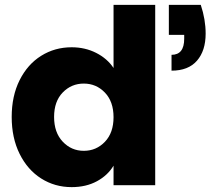

<svg xmlns="http://www.w3.org/2000/svg" viewBox="-20 -760 874 788"><path d="M274 -566Q329 -566 374.5 -543Q420 -520 446 -481V-740H617V0H446V-80Q422 -40 377.5 -16Q333 8 274 8Q205 8 149 -27.5Q93 -63 60.5 -128.5Q28 -194 28 -280Q28 -366 60.5 -431Q93 -496 149 -531Q205 -566 274 -566ZM824 -622Q824 -552 788.5 -511Q753 -470 684 -470V-535Q736 -535 736 -601V-617H673V-740H804Q824 -680 824 -622ZM324 -417Q273 -417 237.5 -380.5Q202 -344 202 -280Q202 -216 237.5 -178.5Q273 -141 324 -141Q375 -141 410.5 -178Q446 -215 446 -279Q446 -343 410.5 -380Q375 -417 324 -417Z"/></svg>

Font: Poppins A&M
Style: Bold-A&M
Weight: 700
Designer: Ninad Kale (Devanagari), Jonny Pinhorn (Latin)
Foundry: Indian Type Foundry
Version: 4.004